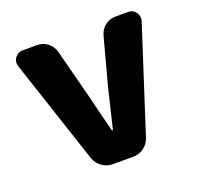

<svg xmlns="http://www.w3.org/2000/svg" viewBox="-105 -681 815 793"><g transform="rotate(-20 303.0 -284.5)"><path d="M260.7 0Q235.4 0 214.4 -15.1Q193.4 -30.3 184.6 -54.7L32.2 -514.6Q30.3 -521.5 30.3 -528.3Q30.3 -541 38.1 -551.8Q50.8 -569.3 71.3 -569.3H135.7Q161.1 -569.3 181.2 -553.7Q201.2 -538.1 208 -513.7L261.7 -306.6Q268.6 -279.3 282.7 -221.7Q296.9 -164.1 304.7 -134.8Q304.7 -131.8 307.1 -131.8Q309.6 -131.8 310.5 -134.8Q322.3 -186.5 351.6 -306.6L407.2 -513.7Q414.1 -538.1 434.1 -553.7Q454.1 -569.3 479.5 -569.3H535.2Q556.6 -569.3 569.3 -551.8Q577.1 -540 577.1 -527.3Q577.1 -521.5 575.2 -514.6L426.8 -54.7Q418.9 -30.3 397.9 -15.1Q377 0 351.6 0Z"/></g></svg>

Font: Gen Jyuu Gothic Heavy
Style: Bold
Weight: 900
Designer: [Source Han Sans]
Ryoko NISHIZUKA  (kana & ideographs); Paul D. Hunt (Latin, Greek & Cyrillic); Wenlong ZHANG  (bopomofo
Version: Version 1.002.20150607